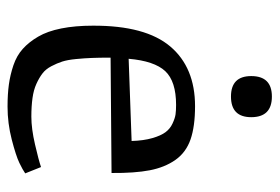

<svg xmlns="http://www.w3.org/2000/svg" viewBox="-135 -585 734 504"><g transform="rotate(90 232.0 -333.0)"><path d="M233.4 -572.3Q179.7 -572.3 179.7 -625.5Q179.7 -679.7 233.4 -679.7Q287.6 -679.7 287.6 -625.5Q287.6 -572.3 233.4 -572.3ZM47.4 -210Q46.9 -348.1 102.1 -413.1Q157.2 -478 258.8 -478Q312 -478 346.2 -466.1Q380.4 -454.1 399.9 -426.3Q419.4 -398.4 427 -359.1Q434.6 -319.8 434.1 -258.8L131.3 -256.3Q131.3 -226.6 132.1 -207.3Q132.8 -188 135 -165.5Q137.2 -143.1 141.6 -129.4Q146 -115.7 153.8 -100.8Q161.6 -85.9 172.9 -77.4Q184.1 -68.8 200.2 -61.5Q216.3 -54.2 237.5 -51.3Q258.8 -48.3 286.1 -48.3Q317.9 -48.3 359.1 -57.9Q400.4 -67.4 418.5 -73.7L435.1 -32.2Q426.3 -25.9 407.5 -16.8Q388.7 -7.8 346.2 3.2Q303.7 14.2 259.8 14.2Q227.1 14.2 201.9 10.7Q176.8 7.3 151.4 -1.2Q126 -9.8 108.2 -25.9Q90.3 -42 76.2 -66.2Q62 -90.3 54.7 -126.7Q47.4 -163.1 47.4 -210ZM134.3 -303.7 350.1 -311.5Q349.1 -343.3 342.5 -366Q335.9 -388.7 326.9 -400.6Q317.9 -412.6 304.2 -418.9Q290.5 -425.3 280.3 -426.8Q270 -428.2 255.4 -428.2Q193.4 -428.2 166.7 -399.7Q140.1 -371.1 134.3 -303.7Z"/></g></svg>

Font: Fjord
Style: One
Weight: 400
Designer: Viktoriya Grabowska
Foundry: Viktoriya Grabowska
Version: Version 1.002